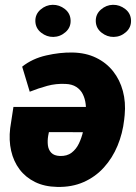

<svg xmlns="http://www.w3.org/2000/svg" viewBox="-20 -752 554 782"><path d="M275.4 -538.1Q329.6 -537.1 371.3 -516.8Q413.1 -496.6 440.7 -461.7Q468.3 -426.8 480.5 -381.1Q492.7 -335.4 487.8 -283.7L485.8 -264.6Q479.5 -208.5 458.7 -158.4Q438 -108.4 403.3 -70.1Q368.7 -31.7 320.8 -10.5Q272.9 10.7 212.9 9.3Q161.1 8.3 122.6 -10.7Q84 -29.8 59.6 -62.3Q35.2 -94.7 25.4 -137.7Q15.6 -180.7 21.5 -230L34.7 -316.4H435.1L417 -213.4L179.2 -213.9L176.3 -199.2Q172.9 -179.2 175 -160.6Q177.2 -142.1 188.7 -129.9Q200.2 -117.7 224.1 -116.7Q252.9 -115.7 271.7 -130.1Q290.5 -144.5 301.5 -167.7Q312.5 -190.9 318.4 -216.8Q324.2 -242.7 326.7 -264.6L329.1 -283.2Q331.5 -306.2 328.9 -328.4Q326.2 -350.6 317.1 -368.7Q308.1 -386.7 290.8 -397.9Q273.4 -409.2 247.1 -410.2Q208 -412.1 172.4 -402.3Q136.7 -392.6 101.1 -378.4L70.3 -480.5Q111.3 -513.2 167.7 -526.1Q224.1 -539.1 275.4 -538.1ZM124 -665Q123 -693.8 145 -712.9Q167 -731.9 194.3 -732.4Q221.7 -732.9 244.1 -715.3Q266.6 -697.8 267.6 -668.9Q268.6 -640.1 246.8 -621.1Q225.1 -602.1 197.3 -601.6Q170.4 -601.1 147.7 -618.9Q125 -636.7 124 -665ZM370.1 -665Q369.1 -693.8 390.9 -712.9Q412.6 -731.9 439.9 -732.4Q467.3 -732.9 490 -715.3Q512.7 -697.8 513.7 -668.9Q514.6 -640.1 492.9 -621.1Q471.2 -602.1 443.4 -601.6Q416.5 -601.1 393.8 -618.9Q371.1 -636.7 370.1 -665Z"/></svg>

Font: Roboto Black
Style: Italic
Weight: 900
Italic angle: -12°
Designer: Christian Robertson
Foundry: Google
Version: Version 3.0; 2020